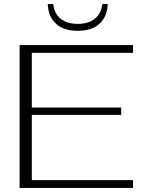

<svg xmlns="http://www.w3.org/2000/svg" viewBox="-20 -921 702 941"><path d="M76 -700H632V-662H136V-394H574V-358H136V-38H632V0H76ZM214 -901H241Q246 -854 277.5 -829Q309 -804 361 -804Q413 -804 444.5 -829Q476 -854 481 -901H508Q505 -838 467 -804Q429 -770 361 -770Q293 -770 255 -804Q217 -838 214 -901Z"/></svg>

Font: Fahkwang ExtraLight
Style: Regular
Weight: 275
Designer: Suppakit Chalermlarp | Katatrad Co.,Ltd.
Foundry: Cadson Demak Co.,Ltd.
Version: Version 1.000; ttfautohint (v1.6)